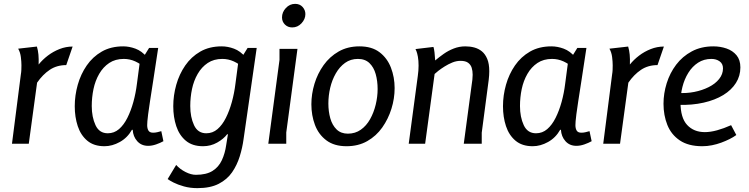

<svg xmlns="http://www.w3.org/2000/svg" viewBox="-20 -744 3877 994"><path d="M171 -503Q177 -483 179 -461Q181 -439 180 -410Q200 -435 227.5 -456Q255 -477 288 -490Q321 -503 356 -503L323 -407Q274 -407 237.5 -382.5Q201 -358 172 -316L129 0H42L88 -359Q90 -370 90.5 -382Q91 -394 91 -406Q91 -424 88 -448.5Q85 -473 74 -492Z M752 -496H799Q784 -396 773.5 -328.5Q763 -261 756.5 -219Q750 -177 747 -153Q744 -129 743 -116.5Q742 -104 742 -96Q742 -79 748.5 -68Q755 -57 773 -57Q783 -57 794 -59.5Q805 -62 815 -65L826 -13Q810 -4 788.5 3.5Q767 11 747 11Q712 11 690.5 -13Q669 -37 667 -72H663Q640 -31 600.5 -9Q561 13 521 13Q466 13 432 -15.5Q398 -44 382.5 -91Q367 -138 367 -194Q367 -250 382.5 -305Q398 -360 429 -405Q460 -450 507 -477Q554 -504 618 -504Q649 -504 681.5 -492Q714 -480 741 -448V-385Q709 -413 680.5 -426Q652 -439 621 -439Q577 -439 545.5 -418Q514 -397 493.5 -361.5Q473 -326 464 -283Q455 -240 455 -195Q455 -138 474.5 -96Q494 -54 538 -54Q571 -54 596 -75.5Q621 -97 639.5 -134Q658 -171 670.5 -216.5Q683 -262 689 -311L703 -417Z M1262 -496H1309L1241 -24Q1235 21 1221 66Q1207 111 1181.5 148Q1156 185 1112.5 207.5Q1069 230 1002 230Q964 230 932 221Q900 212 878.5 201Q857 190 848 183L892 110Q912 132 940.5 146.5Q969 161 994 161Q1048 161 1080 141Q1112 121 1128.5 85.5Q1145 50 1151 7L1160 -49H1156Q1138 -25 1104.5 -6Q1071 13 1031 13Q976 13 942 -15.5Q908 -44 892.5 -91Q877 -138 877 -194Q877 -250 892.5 -305Q908 -360 939 -405Q970 -450 1017 -477Q1064 -504 1128 -504Q1159 -504 1191.5 -492Q1224 -480 1251 -448V-385Q1219 -413 1190.5 -426Q1162 -439 1131 -439Q1087 -439 1055.5 -418Q1024 -397 1003.5 -361.5Q983 -326 974 -283Q965 -240 965 -195Q965 -138 984.5 -96Q1004 -54 1048 -54Q1081 -54 1106 -75.5Q1131 -97 1149.5 -134Q1168 -171 1180.5 -216.5Q1193 -262 1199 -311L1213 -417Z M1561 -671Q1561 -645 1541 -623.5Q1521 -602 1493 -602Q1470 -602 1455 -617Q1440 -632 1440 -654Q1440 -681 1460 -702.5Q1480 -724 1508 -724Q1532 -724 1546.5 -708Q1561 -692 1561 -671ZM1520 -491 1462 -58V0H1369L1427 -434V-491Z M1774 13Q1710 13 1669.5 -17.5Q1629 -48 1610.5 -97.5Q1592 -147 1592 -204Q1592 -257 1608 -310Q1624 -363 1655.5 -407Q1687 -451 1733.5 -477.5Q1780 -504 1841 -504Q1905 -504 1945 -473.5Q1985 -443 2004 -393.5Q2023 -344 2023 -288Q2023 -234 2006.5 -181Q1990 -128 1959 -84Q1928 -40 1881.5 -13.5Q1835 13 1774 13ZM1781 -52Q1819 -52 1848 -72.5Q1877 -93 1896 -127Q1915 -161 1925 -202Q1935 -243 1935 -283Q1935 -325 1925 -360.5Q1915 -396 1892.5 -417.5Q1870 -439 1833 -439Q1795 -439 1766.5 -418.5Q1738 -398 1718.5 -364Q1699 -330 1689.5 -289.5Q1680 -249 1680 -208Q1680 -167 1690 -131.5Q1700 -96 1722.5 -74Q1745 -52 1781 -52Z M2224 -501Q2227 -493 2229.5 -472.5Q2232 -452 2233 -431Q2253 -448 2277 -465Q2301 -482 2329.5 -493Q2358 -504 2389 -504Q2414 -504 2436 -498Q2458 -492 2475 -478Q2492 -464 2502.5 -439Q2513 -414 2513 -375Q2513 -354 2510 -330L2474 -57V0H2381L2422 -306Q2424 -318 2425.5 -331.5Q2427 -345 2427 -357Q2427 -377 2422 -393Q2417 -409 2403.5 -419Q2390 -429 2364 -429Q2343 -429 2322 -420.5Q2301 -412 2282 -400Q2263 -388 2249.5 -377.5Q2236 -367 2230 -361L2181 0H2096L2143 -351Q2145 -365 2146 -378.5Q2147 -392 2147 -404Q2147 -431 2143.5 -450Q2140 -469 2136 -479Q2132 -489 2131 -490Z M2969 -496H3016Q3001 -396 2990.5 -328.5Q2980 -261 2973.5 -219Q2967 -177 2964 -153Q2961 -129 2960 -116.5Q2959 -104 2959 -96Q2959 -79 2965.5 -68Q2972 -57 2990 -57Q3000 -57 3011 -59.5Q3022 -62 3032 -65L3043 -13Q3027 -4 3005.5 3.5Q2984 11 2964 11Q2929 11 2907.5 -13Q2886 -37 2884 -72H2880Q2857 -31 2817.5 -9Q2778 13 2738 13Q2683 13 2649 -15.5Q2615 -44 2599.5 -91Q2584 -138 2584 -194Q2584 -250 2599.5 -305Q2615 -360 2646 -405Q2677 -450 2724 -477Q2771 -504 2835 -504Q2866 -504 2898.5 -492Q2931 -480 2958 -448V-385Q2926 -413 2897.5 -426Q2869 -439 2838 -439Q2794 -439 2762.5 -418Q2731 -397 2710.5 -361.5Q2690 -326 2681 -283Q2672 -240 2672 -195Q2672 -138 2691.5 -96Q2711 -54 2755 -54Q2788 -54 2813 -75.5Q2838 -97 2856.5 -134Q2875 -171 2887.5 -216.5Q2900 -262 2906 -311L2920 -417Z M3232 -503Q3238 -483 3240 -461Q3242 -439 3241 -410Q3261 -435 3288.5 -456Q3316 -477 3349 -490Q3382 -503 3417 -503L3384 -407Q3335 -407 3298.5 -382.5Q3262 -358 3233 -316L3190 0H3103L3149 -359Q3151 -370 3151.5 -382Q3152 -394 3152 -406Q3152 -424 3149 -448.5Q3146 -473 3135 -492Z M3673 -504Q3709 -504 3741 -493Q3773 -482 3793 -458Q3813 -434 3813 -395Q3813 -351 3790 -314.5Q3767 -278 3724.5 -252Q3682 -226 3622.5 -212.5Q3563 -199 3491 -201V-263Q3533 -260 3574 -268Q3615 -276 3649 -293Q3683 -310 3703 -335Q3723 -360 3723 -390Q3723 -414 3705.5 -426.5Q3688 -439 3663 -439Q3624 -439 3594 -419.5Q3564 -400 3543.5 -367Q3523 -334 3513 -294Q3503 -254 3503 -214Q3503 -134 3537.5 -97Q3572 -60 3629 -60Q3658 -60 3692.5 -69.5Q3727 -79 3765 -96L3792 -45Q3777 -34 3757 -24Q3737 -14 3714 -5.5Q3691 3 3666 8Q3641 13 3616 13Q3544 13 3499.5 -17Q3455 -47 3435 -97Q3415 -147 3415 -207Q3415 -260 3431.5 -313Q3448 -366 3480.5 -409Q3513 -452 3561.5 -478Q3610 -504 3673 -504Z"/></svg>

Font: Rosario Medium
Style: Italic
Weight: 500
Italic angle: -8.05°
Version: Version 1.201